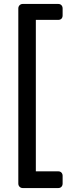

<svg xmlns="http://www.w3.org/2000/svg" viewBox="-20 -796 366 975"><path d="M96 159Q86 159 79.5 152.5Q73 146 73 136V-753Q73 -763 79.5 -769.5Q86 -776 96 -776H275Q286 -776 292 -769.5Q298 -763 298 -753V-718Q298 -707 292 -701Q286 -695 275 -695H162V74H275Q286 74 292 80.5Q298 87 298 97V136Q298 146 292 152.5Q286 159 275 159Z"/></svg>

Font: Rubik Light
Style: Regular
Weight: 400
Version: Version 2.101